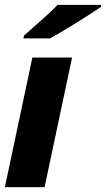

<svg xmlns="http://www.w3.org/2000/svg" viewBox="-39 -785 444 805"><path d="M385.7 -764.6 384.3 -755.9Q337.9 -724.6 271.2 -683.3Q204.6 -642.1 170.4 -624H59.1L62 -636.2Q147.5 -711.4 168.9 -731.4Q190.4 -751.5 202.1 -764.6ZM147.9 0H-18.6L96.7 -543.9H263.2Z"/></svg>

Font: Open Sans Hebrew Condensed Extra Bold
Style: Italic
Weight: 800
Width: 3
Italic angle: -12°
Foundry: Ascender Corporation, Yanek Iontef
Version: Version 2.001;PS 002.001;hotconv 1.0.70;makeotf.lib2.5.58329